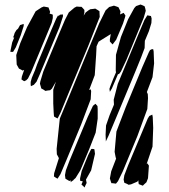

<svg xmlns="http://www.w3.org/2000/svg" viewBox="-20 -731 749 851"><path d="M617 -652 540 -465 516 -414 507 -402 503 -403 502 -400 476 -339 467 -324 465 -337 469 -349 482 -382 494 -410 493 -419 494 -488 516 -567 548 -646 575 -695 583 -704 597 -709 603 -711 613 -707 621 -703 624 -693 626 -683ZM382 -291 340 -180 275 -23 248 41 235 61 228 57 219 51 220 37 241 -30 238 -36 232 -47 231 -71 245 -205 294 -323 378 -527 420 -628 448 -685 464 -700 475 -703 485 -706 497 -702 505 -699 509 -691 514 -680 513 -672 512 -667 528 -674 536 -662 534 -654 525 -626 495 -555 479 -534 467 -547V-557L471 -580L426 -552L417 -546L408 -526L406 -486L400 -398L375 -332L382 -335L384 -327ZM422 -656 371 -527 283 -316 249 -233 239 -213 235 -206 220 -214 219 -219 218 -232 216 -273V-333L228 -369L210 -338L202 -331L192 -330L181 -328L174 -333L163 -339L160 -350L157 -360L159 -371L172 -414L243 -584L268 -643L285 -676L310 -697L320 -702L332 -701H341L347 -695L354 -687V-675L351 -662L360 -676L372 -685L380 -690L397 -692L402 -693L414 -686L421 -681V-675ZM195 -596 118 -411 104 -383 96 -375 87 -371 75 -379 77 -392 87 -421H86L81 -418L74 -422L64 -427L54 -445L52 -487L70 -540L100 -611L138 -681L164 -698L174 -702L185 -700L195 -698L199 -687L202 -679L200 -669L201 -670L206 -669L214 -666V-651L209 -630ZM243 -609 157 -403 142 -369 130 -355 117 -349 116 -355V-368L121 -386L134 -417L135 -419L145 -447L207 -597L229 -648L238 -664L239 -659L246 -666L259 -667V-658ZM640 -593 622 -550 621 -518 606 -478 580 -414 495 -210 461 -129 449 -104V-110L448 -134L450 -175L466 -221L485 -267V-270L484 -289L502 -359L595 -583L620 -642L633 -663L649 -660L652 -649L651 -629ZM72 -575 50 -521 41 -506 38 -501H26L27 -509L34 -543L43 -565H38L42 -575L45 -585L53 -598L60 -604L65 -613L69 -620L85 -625V-616ZM633 -248 589 -128 524 29 503 72 494 83 479 81H474L472 76L467 60L473 28L495 -29H494L492 -37L488 -58L496 -148L537 -255L611 -434L640 -500L645 -509L653 -513H659L661 -503L663 -450L656 -389L631 -323L635 -314L636 -296ZM413 -205 404 -143 375 -69 336 24 315 58 306 66V67L299 72L292 77L295 69L287 71L280 67L270 61L268 45L272 24L289 -21L369 -213L392 -262L403 -271L412 -261L413 -248ZM636 59 629 77 619 86 613 92 605 89 595 85 594 79 593 68 589 74 561 86 550 88 543 84 531 79 528 65 531 46 547 4 622 -175 635 -206 642 -217 655 -223 657 -212 659 -164 656 -81 632 -10 630 -5 633 -7 640 3ZM384 24 361 65 362 70 364 80 358 92 355 100 349 94 341 87 343 82 347 73 343 72 335 70V59L342 27L371 -44L381 -64L385 -71H390L398 -70L399 -65L401 -49Z"/></svg>

Font: Rubik Marker Hatch
Style: Regular
Weight: 400
Designer: Hubert and Fischer, NaN
Foundry: Hubert & Fischer, NaN
Version: Version 2.200